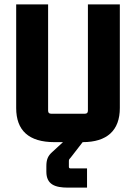

<svg xmlns="http://www.w3.org/2000/svg" viewBox="-20 -640 622 878"><path d="M378 218V130H302C298 130 295 128 295 123V98C295 89 296 89 303 81L358 10C469 10 528 -43 528 -146V-620H382V-134C382 -124 377 -120 368 -120H214C205 -120 200 -124 200 -134V-620H54V-146C54 -43 112 10 229 10H268L218 56C199 73 192 90 192 120V145C192 204 232 218 291 218Z"/></svg>

Font: Gemini
Style: Regular
Weight: 700
Designer: Pushpananda Ekanayake, Sol Matas, Kosala Senevirathne
Foundry: Mooniak
Version: Version 1.000;PS 1.0;hotconv 1.0.86;makeotf.lib2.5.63406